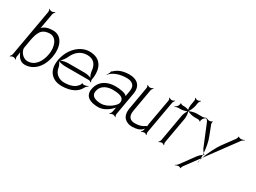

<svg xmlns="http://www.w3.org/2000/svg" viewBox="-44 -1204 2578 1935"><g transform="rotate(30 1245.0 -236.0)"><path d="M96 -136 113 -234C131 -321 150 -388 253 -388C325 -388 362 -300 345 -203C328 -107 276 -34 193 -34C126 -34 91 -106 96 -136ZM11 10 14 13C21 7 38 0 49 0C60 0 75 7 80 13L83 10C78 4 74 -12 76 -23L81 -50C82 -57 84 -67 84 -75C101 -33 130 11 185 11C285 11 368 -70 391 -203C412 -320 371 -432 263 -432C205 -432 171 -418 139 -391C141 -397 143 -404 144 -410L172 -567C174 -578 184 -594 191 -600L188 -603C181 -597 164 -590 153 -590C142 -590 127 -597 122 -603L119 -600C124 -594 128 -578 126 -567L30 -23C28 -12 18 4 11 10Z M475 -205C493 -222 515 -250 525 -273C558 -347 611 -390 685 -390C761 -390 797 -344 803 -271C805 -249 814 -222 826 -206C807 -215 776 -222 753 -222H559C535 -222 499 -215 475 -205ZM453 -197C427 -47 522 11 610 11C736 11 796 -37 822 -89C829 -102 844 -116 854 -122L852 -125C842 -119 821 -112 808 -112H797C793 -112 785 -116 784 -119L780 -118C781 -114 779 -103 776 -99C758 -72 723 -32 618 -32C563 -32 508 -65 497 -132C494 -153 481 -179 469 -194C489 -185 524 -179 547 -179H823C833 -179 846 -172 850 -167L854 -170C850 -175 845 -190 847 -201L851 -222C866 -361 802 -432 688 -432C580 -432 478 -336 453 -197Z M938 -113C953 -200 1037 -215 1082 -215C1204 -215 1217 -177 1210 -136C1205 -106 1126 -34 1047 -34C979 -34 928 -57 938 -113ZM892 -113C876 -20 951 11 1039 11C1106 11 1162 -33 1201 -76C1198 -67 1196 -57 1195 -49L1190 -23C1188 -12 1178 4 1171 10L1174 13C1181 7 1198 0 1209 0C1220 0 1235 7 1240 13L1243 10C1238 4 1234 -12 1236 -23L1282 -286C1301 -396 1226 -432 1154 -432C1079 -432 1025 -412 987 -375C986 -373 978 -367 977 -369L974 -366C975 -365 971 -350 969 -347C964 -335 957 -323 950 -315L953 -313C957 -319 966 -329 974 -336C1012 -367 1070 -388 1146 -388C1194 -388 1251 -370 1236 -286L1225 -224C1207 -250 1140 -259 1087 -259C1000 -259 911 -220 892 -113Z M1360 -431C1365 -425 1369 -409 1367 -398L1321 -135C1302 -25 1372 11 1433 11C1485 11 1524 -1 1547 -26C1550 -29 1554 -34 1558 -38L1555 -22C1553 -11 1543 4 1537 9L1540 12C1546 7 1562 0 1573 0C1583 0 1597 7 1601 12L1604 9C1600 4 1596 -11 1598 -22L1665 -400C1667 -410 1676 -425 1682 -430L1679 -433C1673 -428 1657 -421 1647 -421C1636 -421 1622 -428 1618 -433L1615 -430C1619 -425 1624 -410 1622 -400L1567 -92C1566 -89 1566 -77 1566 -71C1562 -70 1555 -67 1552 -65C1528 -45 1491 -33 1441 -33C1400 -33 1352 -51 1367 -135L1413 -398C1415 -409 1425 -425 1432 -431L1430 -434C1423 -428 1405 -421 1394 -421C1383 -421 1369 -428 1364 -434Z M1702 -378 1703 -375C1713 -380 1731 -387 1745 -387H1772C1790 -387 1819 -393 1839 -402L1838 -401L1839 -399L1841 -400C1829 -382 1817 -354 1814 -336L1759 -22C1757 -11 1747 4 1741 9L1744 12C1750 7 1766 0 1777 0C1787 0 1801 7 1805 12L1808 9C1804 4 1800 -11 1802 -22L1855 -322C1859 -347 1857 -384 1849 -407C1850 -407 1850 -408 1851 -408C1872 -396 1907 -387 1931 -387H1972C1981 -387 1997 -381 1999 -375L2003 -377C2000 -383 2005 -401 2010 -409C2018 -421 2034 -434 2043 -439L2042 -442C2032 -437 2014 -430 2000 -430H1934C1912 -430 1877 -422 1854 -411L1852 -414C1867 -435 1880 -468 1884 -490L1891 -529C1893 -539 1903 -554 1909 -559L1906 -562C1900 -557 1884 -550 1874 -550C1863 -550 1849 -557 1845 -562L1842 -559C1846 -554 1850 -539 1848 -529L1838 -471C1836 -457 1836 -435 1840 -420L1839 -419C1825 -426 1804 -430 1790 -430H1773C1764 -430 1748 -436 1746 -442L1742 -440C1745 -434 1740 -416 1735 -409C1727 -396 1711 -383 1702 -378ZM1848 -409H1849L1848 -408Z M2039 -439C2047 -434 2060 -421 2065 -409L2168 -158C2172 -148 2183 -133 2194 -121C2189 -180 2179 -243 2160 -290L2114 -409C2111 -416 2112 -434 2116 -440L2113 -442C2108 -436 2090 -430 2082 -430C2067 -430 2050 -437 2042 -442ZM2194 -121C2195 -114 2196 -107 2196 -101C2201 -104 2205 -107 2209 -109C2204 -111 2199 -116 2194 -121ZM2209 -109C2212 -108 2214 -107 2216 -107L2217 -111C2215 -111 2212 -110 2209 -109ZM2196 -59V-43C2199 -52 2200 -61 2204 -70ZM2204 -70 2454 -409C2463 -421 2480 -434 2490 -439L2489 -442C2479 -437 2460 -430 2446 -430C2438 -430 2422 -436 2420 -441L2415 -439C2417 -434 2411 -416 2406 -409L2318 -290C2272 -229 2228 -140 2204 -70ZM2188 -10H2192C2194 -20 2195 -31 2196 -43C2193 -31 2190 -20 2188 -10ZM2002 128 2004 131C2013 126 2030 120 2043 120C2050 120 2064 126 2066 130L2069 128C2067 124 2073 108 2078 101L2196 -59V-101C2179 -89 2159 -70 2151 -59L2034 101C2026 112 2011 123 2002 128Z"/></g></svg>

Font: Armata Saber
Style: RgIta
Weight: 400
Designer: Jasper
Foundry: Cannot Into Space Fonts
Version: Version 0.970